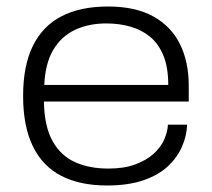

<svg xmlns="http://www.w3.org/2000/svg" viewBox="-20 -558 652 590"><path d="M309 12Q226 12 168.5 -17.5Q111 -47 81 -108.5Q51 -170 51 -263Q51 -356 81 -417Q111 -478 169 -508Q227 -538 312 -538Q397 -538 452 -507Q507 -476 533.5 -421.5Q560 -367 560 -295V-246H115Q116 -171 141 -125.5Q166 -80 210 -60Q254 -40 313 -40Q361 -40 395 -52.5Q429 -65 451 -84.5Q473 -104 484 -128Q495 -152 496 -175H555Q554 -142 540 -109Q526 -76 497.5 -48.5Q469 -21 422 -4.5Q375 12 309 12ZM116 -297H497Q497 -351 482 -387.5Q467 -424 440.5 -445.5Q414 -467 379.5 -476.5Q345 -486 307 -486Q252 -486 210 -466Q168 -446 143.5 -404.5Q119 -363 116 -297Z"/></svg>

Font: Archivo SemiExpanded ExtraLight
Style: Regular
Weight: 250
Width: 6
Designer: Hector Gatti
Foundry: Omnibus-Type
Version: Version 2.001